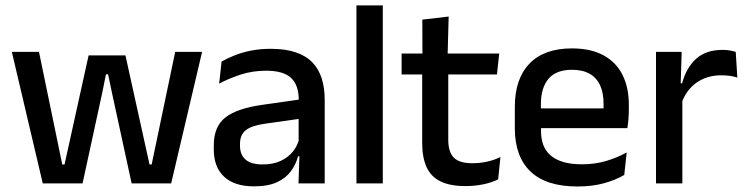

<svg xmlns="http://www.w3.org/2000/svg" viewBox="-20 -682 2774 714"><path d="M139 0 24 -489H125L211.5 -70.5H220L309.5 -476H446.5L536 -70.5H544L631.5 -489H731.5L616.5 0H469.5L396 -338.5L382 -405.5H374L360.5 -338.5L287 0Z M1090 0 1094 -116 1090.5 -131V-285L1091 -309.5Q1091 -366 1062.2 -392.5Q1033.5 -419 970 -419Q918.5 -419 874.5 -404.5Q830.5 -390 795 -371L804 -453Q824 -464.5 851 -475.5Q878 -486.5 912 -493.5Q946 -500.5 986.5 -500.5Q1042 -500.5 1080.5 -487.2Q1119 -474 1142.5 -449Q1166 -424 1176.8 -389Q1187.5 -354 1187.5 -311V0ZM924.5 11Q852 11 813.5 -24.8Q775 -60.5 775 -126.5V-141.5Q775 -211.5 818.2 -245.2Q861.5 -279 954.5 -292L1101.5 -313L1107 -242L966 -222Q915.5 -215 894 -197.8Q872.5 -180.5 872.5 -147V-140Q872.5 -106.5 893.2 -88.5Q914 -70.5 956.5 -70.5Q995.5 -70.5 1023.5 -83.5Q1051.5 -96.5 1069 -118.2Q1086.5 -140 1093 -166.5L1106.5 -101H1088.5Q1080.5 -71 1062 -45.5Q1043.5 -20 1010.2 -4.5Q977 11 924.5 11Z M1305.5 0V-662H1403.5V0Z M1711.5 10Q1653 10 1617.5 -7.8Q1582 -25.5 1566 -61.2Q1550 -97 1550 -150.5V-449.5H1647V-162Q1647 -117 1667.5 -96Q1688 -75 1736.5 -75Q1765.5 -75 1792 -81Q1818.5 -87 1841 -98L1832.5 -15Q1808.5 -3 1777 3.5Q1745.5 10 1711.5 10ZM1473.5 -405V-483H1836.5L1828 -405ZM1551 -474.5 1550.5 -609 1648.5 -620.5 1644.5 -474.5Z M2128 11.5Q2011 11.5 1952.8 -44.2Q1894.5 -100 1894.5 -205V-285Q1894.5 -388.5 1948.8 -445.2Q2003 -502 2107 -502Q2177.5 -502 2224.5 -476.2Q2271.5 -450.5 2295 -403.5Q2318.5 -356.5 2318.5 -292V-273.5Q2318.5 -256.5 2317 -239Q2315.5 -221.5 2313 -205.5H2223Q2224 -231.5 2224.2 -254.5Q2224.5 -277.5 2224.5 -296.5Q2224.5 -337 2211.5 -365Q2198.5 -393 2172.5 -407.8Q2146.5 -422.5 2107 -422.5Q2048.5 -422.5 2020 -389.2Q1991.5 -356 1991.5 -294.5V-248.5L1992 -237V-193.5Q1992 -166 2000.2 -143.5Q2008.5 -121 2026.8 -104.8Q2045 -88.5 2074 -79.8Q2103 -71 2144.5 -71Q2191.5 -71 2232.8 -83Q2274 -95 2310.5 -115L2301.5 -31.5Q2268.5 -12 2224.8 -0.2Q2181 11.5 2128 11.5ZM1946.5 -205.5V-279H2293V-205.5Z M2513.5 -295.5 2492.5 -372H2516.5Q2532 -430 2568.5 -463.2Q2605 -496.5 2668 -496.5Q2683 -496.5 2694.8 -494.2Q2706.5 -492 2716 -489L2722 -393.5Q2710 -397.5 2695 -399.8Q2680 -402 2662.5 -402Q2609 -402 2570 -374.5Q2531 -347 2513.5 -295.5ZM2419.5 0V-489H2515L2510.5 -346.5L2517.5 -339.5V0Z"/></svg>

Font: Anek Gujarati Medium Medium
Style: Regular
Weight: 500
Version: Version 1.003